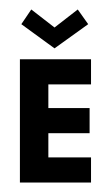

<svg xmlns="http://www.w3.org/2000/svg" viewBox="-20 -385 233 405"><path d="M172 -260H22V0H172V-53H82V-104H169V-157H82V-207H172ZM46 -365 25 -334 95 -283 166 -334 144 -365 95 -327Z"/></svg>

Font: Hussar Tani
Style: Dwa
Weight: 700
Foundry: Cannot Into Space Fonts
Version: Version 0.92